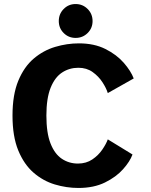

<svg xmlns="http://www.w3.org/2000/svg" viewBox="-20 -921 750 952"><path d="M369 11Q309.5 11 251.5 -6.5Q193.5 -24 146.2 -65Q99 -106 70.5 -175.2Q42 -244.5 42 -348Q42 -451.5 70.8 -520.8Q99.5 -590 147.2 -630.5Q195 -671 253.5 -688.5Q312 -706 371.5 -706Q447 -706 502.8 -678Q558.5 -650 593.8 -609.5Q629 -569 643 -532L514.5 -459.5Q507 -484 488 -513.2Q469 -542.5 439.2 -563.8Q409.5 -585 368.5 -585Q324 -585 288 -561.5Q252 -538 231 -485.8Q210 -433.5 210 -348Q210 -262 230.5 -209.8Q251 -157.5 286.5 -133.8Q322 -110 366.5 -110Q407.5 -110 437.8 -130.5Q468 -151 487.2 -179.2Q506.5 -207.5 514.5 -230L637 -155Q624.5 -120.5 590.2 -82Q556 -43.5 500.5 -16.2Q445 11 369 11ZM355 -733Q320 -733 295.8 -757.2Q271.5 -781.5 271.5 -816.5Q271.5 -852 295.8 -876.5Q320 -901 355 -901Q390 -901 414.5 -876.5Q439 -852 439 -816.5Q439 -781.5 414.5 -757.2Q390 -733 355 -733Z"/></svg>

Font: League Mono
Style: Bold
Weight: 700
Width: 6
Designer: Tyler Finck
Foundry: The League of Moveable Type / Tyler Finck
Version: Version 2.300;RELEASE